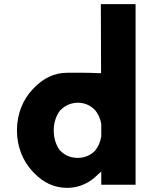

<svg xmlns="http://www.w3.org/2000/svg" viewBox="-20 -887 742 929"><path d="M273 -355H274C295 -377 325 -390 357 -390C389 -390 419 -377 441 -353C454 -337 466 -313 470 -286V-285V-228V-227C466 -200 455 -177 441 -159C421 -137 390 -123 357 -123C324 -123 295 -134 273 -157H272L270 -159C252 -183 240 -216 240 -256C240 -295 252 -328 271 -353ZM636 -866 635 -867H469L468 -866L469 -533H460H459C398 -536 332 -535 306 -535C242 -535 190 -508 147 -464L139 -456C91 -406 62 -335 62 -256C62 -177 91 -107 138 -57L146 -49C188 -5 241 22 306 22C366 22 417 -5 453 -42L470 -57V6L471 7H635L636 6Z"/></svg>

Font: Hussar Woodtype
Style: SeBd
Weight: 900
Foundry: Cannot Into Space Fonts
Version: Version 1.07